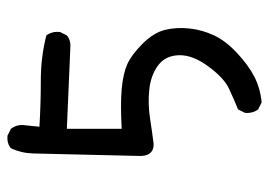

<svg xmlns="http://www.w3.org/2000/svg" viewBox="-128 -644 755 540"><g transform="rotate(-90 250.0 -373.5)"><path d="M232.4 -15.6 212.9 -25.4Q201.2 -41 203.1 -62.5L212.9 -82Q242.2 -93.8 272 -107.9Q301.8 -122.1 334 -166Q366.2 -210 365.2 -248Q364.3 -286.1 336.9 -306.6Q309.6 -327.1 269.5 -331.5Q229.5 -335.9 188 -329.6Q146.5 -323.2 115.2 -319.3Q79.1 -319.3 82 -364.3Q87.9 -625 88.9 -658.2Q89.8 -691.4 103.5 -720.7Q117.2 -732.4 138.7 -730.5L158.2 -720.7Q171.9 -703.1 168 -679.7L164.1 -640.6Q228.5 -636.7 294.4 -636.7Q360.4 -636.7 420.9 -621.1Q432.6 -605.5 430.7 -583L420.9 -563.5Q407.2 -551.8 385.7 -553.7L158.2 -563.5V-409.2Q227.5 -413.1 270.5 -409.2Q313.5 -405.3 339.8 -393.6Q366.2 -381.8 397.5 -350.6Q428.7 -319.3 436.5 -287.1Q444.3 -254.9 440.4 -218.8Q436.5 -182.6 420.9 -149.4Q405.3 -116.2 371.1 -84.5Q336.9 -52.7 304.7 -36.1Q272.5 -19.5 232.4 -15.6Z"/></g></svg>

Font: NaikaiFont
Style: Regular-Lite
Weight: 400
Version: Version 1.67